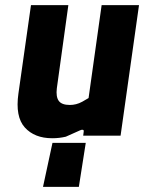

<svg xmlns="http://www.w3.org/2000/svg" viewBox="-20 -530 592 750"><path d="M148 200 185 28H315L288 200ZM184 10Q115 10 77 -32Q39 -74 52 -165L101 -510H247L202 -185Q198 -152 209.5 -136Q221 -120 253 -120Q265 -120 277 -123Q289 -126 301 -132.5Q313 -139 326 -147L377 -510H523L451 0H305L307 -16Q308 -22 303.5 -23Q299 -24 293 -21Q279 -15 265 -8.5Q251 -2 237 4Q224 7 211 8.5Q198 10 184 10Z"/></svg>

Font: Finlandica
Style: Italic
Weight: 400
Italic angle: -8°
Designer: Niklas Ekholm, Juho Hiilivirta, Jaakko Suomalainen
Foundry: Helsinki Type Studio
Version: Version 1.064